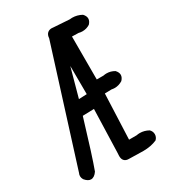

<svg xmlns="http://www.w3.org/2000/svg" viewBox="-187 -856 873 972"><g transform="rotate(-30 250.0 -369.5)"><path d="M361.3 15.6 276.4 13.7Q260.7 13.7 251.5 4.4Q242.2 -4.9 242.2 -23.4Q242.2 -25.4 243.2 -42Q244.1 -58.6 251 -293.9L184.6 -292Q123 -86.9 96.7 -16.6Q80.1 7.8 60.5 7.8Q43 7.8 25.4 -13.7Q19.5 -24.4 19.5 -33.7Q19.5 -43 23.4 -50.8L233.4 -716.8Q234.4 -735.4 244.1 -745.1Q253.9 -754.9 269.5 -754.9Q275.4 -754.9 281.2 -753.9L371.1 -748Q377.9 -749 385.7 -749Q415 -749 441.4 -734.4Q455.1 -719.7 455.1 -705.1Q455.1 -690.4 441.4 -675.8Q421.9 -663.1 397.5 -663.1Q386.7 -663.1 376 -666L337.9 -667V-416H377Q386.7 -418 395.5 -418Q419.9 -418 441.4 -405.3Q455.1 -390.6 455.1 -376Q455.1 -361.3 441.4 -346.7Q419.9 -333 395.5 -333Q386.7 -333 377 -335L337.9 -334L327.1 -70.3H371.1Q380.9 -72.3 390.6 -72.3Q417 -72.3 441.4 -58.6Q454.1 -45.9 454.1 -29.3Q454.1 -12.7 441.4 0Q406.2 15.6 361.3 15.6ZM256.8 -377 255.9 -542 210 -375Z"/></g></svg>

Font: JasonHandwriting2
Style: SemiBold
Weight: 600
Version: Version 1.04.7